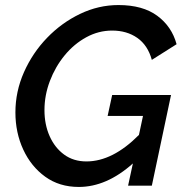

<svg xmlns="http://www.w3.org/2000/svg" viewBox="-20 -735 731 760"><path d="M292 5Q215 5 159 -35.5Q103 -76 72 -143Q41 -210 41 -290Q41 -373 75 -449.5Q109 -526 166.5 -585.5Q224 -645 297 -680Q370 -715 449 -715Q545 -715 602.5 -672.5Q660 -630 679 -560L581 -498Q565 -556 523.5 -585Q482 -614 424 -614Q370 -614 321.5 -587.5Q273 -561 236 -516Q199 -471 177.5 -414.5Q156 -358 156 -299Q156 -242 176.5 -196Q197 -150 234 -123Q271 -96 322 -96Q426 -96 530 -201L546 -276H406L424 -359H657L581 0H487L506 -88Q402 5 292 5Z"/></svg>

Font: Raleway SemiBold
Style: Italic
Weight: 600
Italic angle: -12°
Designer: Matt McInerney, Pablo Impallari, Rodrigo Fuenzalida
Foundry: Matt McInerney, Pablo Impallari, Rodrigo Fuenzalida
Version: Version 4.026